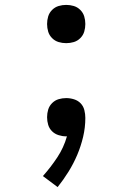

<svg xmlns="http://www.w3.org/2000/svg" viewBox="-20 -548 540 783"><path d="M215 215 155 170Q187 134 213.5 94Q240 54 253 8H249Q234 8 218.5 3Q203 -2 192 -13Q181 -24 176.5 -39Q172 -54 172 -70Q172 -86 176.5 -101Q181 -116 192.5 -127.5Q204 -139 219 -143.5Q234 -148 250 -148Q266 -148 282 -143Q298 -138 309 -126.5Q320 -115 324 -99Q328 -83 328 -67Q328 -28 319 10Q310 48 295 83.5Q280 119 259.5 152Q239 185 215 215ZM250 -372Q234 -372 219 -376.5Q204 -381 192.5 -392.5Q181 -404 176.5 -419Q172 -434 172 -450Q172 -466 176.5 -481Q181 -496 192.5 -507.5Q204 -519 219 -523.5Q234 -528 250 -528Q266 -528 281 -523.5Q296 -519 307.5 -507.5Q319 -496 323.5 -481Q328 -466 328 -450Q328 -434 323.5 -419Q319 -404 307.5 -392.5Q296 -381 281 -376.5Q266 -372 250 -372Z"/></svg>

Font: Iosevka Etoile
Style: Regular
Weight: 400
Designer: Belleve Invis
Foundry: Belleve Invis
Version: Version 33.2.4